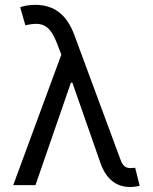

<svg xmlns="http://www.w3.org/2000/svg" viewBox="-20 -757 625 785"><path d="M511.4 7.5C523.8 7.8 537.3 6 551.1 2.8L532.7 -71C528.4 -71 518.5 -69.6 512.8 -69.6C484.4 -69.6 476.9 -92.3 470.2 -110.8L284.1 -613.6C253.2 -697.1 201.7 -737.2 123.6 -737.2C95.2 -737.2 71 -731.2 62.5 -727.3L83.8 -653.4C153.4 -670.1 183.9 -654.8 213.1 -579.5L230.8 -533.7L34.1 0H125L269.9 -419H275.9L390.6 -90.9C413.7 -24.1 456.3 7.5 511.4 7.5Z"/></svg>

Font: Margiela Sans
Style: Regular
Weight: 400
Designer: Stefan Endress, Andreas Faust
Version: Version 1.100;FEAKit 1.0